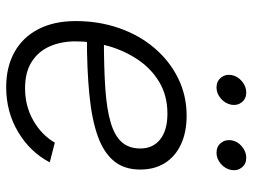

<svg xmlns="http://www.w3.org/2000/svg" viewBox="-114 -660 785 596"><g transform="rotate(90 278.0 -362.5)"><path d="M251 10.3Q188.5 10.3 142.3 -15.4Q96.2 -41 71 -89.6Q45.9 -138.2 45.9 -205.6Q45.9 -277.8 67.9 -340.6Q89.8 -403.3 129.9 -450.2Q169.9 -497.1 223.4 -523.4Q276.9 -549.8 339.4 -549.8Q391.1 -549.8 428.7 -532.2Q466.3 -514.6 486.6 -482.4Q506.8 -450.2 506.8 -405.8Q506.8 -356.4 480.7 -324.5Q454.6 -292.5 402.8 -273.9Q351.1 -255.4 273.4 -247.8Q195.8 -240.2 92.8 -240.2L100.6 -293Q190.4 -293 254.9 -297.4Q319.3 -301.8 360.6 -314Q401.9 -326.2 421.6 -348.4Q441.4 -370.6 441.4 -406.2Q441.4 -445.3 413.1 -467.8Q384.8 -490.2 333.5 -490.2Q277.8 -490.2 235.8 -465.3Q193.8 -440.4 165.8 -398.7Q137.7 -356.9 123.3 -306.6Q108.9 -256.3 108.9 -205.1Q108.9 -160.2 124.5 -124.8Q140.1 -89.4 172.4 -68.8Q204.6 -48.3 254.4 -48.3Q309.6 -48.3 354.2 -73.7Q398.9 -99.1 423.3 -140.6L484.4 -125Q452.6 -64 390.4 -26.9Q328.1 10.3 251 10.3ZM454.6 -642.6Q435.5 -642.6 424.3 -656.2Q413.1 -669.9 416 -689Q418.9 -708 435.1 -721.4Q451.2 -734.9 470.2 -734.9Q489.3 -734.9 500.2 -721.4Q511.2 -708 508.3 -689Q504.9 -669.9 489.3 -656.2Q473.6 -642.6 454.6 -642.6ZM252 -642.6Q232.9 -642.6 221.7 -656.2Q210.4 -669.9 213.4 -689Q216.8 -708 232.7 -721.4Q248.5 -734.9 267.6 -734.9Q286.6 -734.9 297.6 -721.4Q308.6 -708 305.7 -689Q302.2 -669.9 286.6 -656.2Q271 -642.6 252 -642.6Z"/></g></svg>

Font: Inter 18pt Light
Style: Italic
Weight: 300
Italic angle: -9.3988°
Designer: Rasmus Andersson
Foundry: rsms
Version: Version 4.001;git-66647c0bb